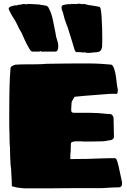

<svg xmlns="http://www.w3.org/2000/svg" viewBox="-20 -1014 685 1038"><path d="M270 4H112Q101 4 97 3Q92 2 86 1.5Q80 1 73 0L52 -5Q47 -5 44 -8Q44 -10 44 -10Q44 -36 41 -78Q41 -94 39.5 -105Q38 -116 37 -125L35 -167Q34 -176 34.5 -187Q35 -198 34 -212L32 -242Q31 -261 31.5 -276Q32 -291 31 -301Q31 -306 30.5 -313.5Q30 -321 30 -338.5Q30 -356 30 -390Q30 -485 31.5 -543.5Q33 -602 37 -646Q37 -656 62 -664Q72 -665 85.5 -665.5Q99 -666 111 -666Q152 -666 181.5 -666.5Q211 -667 230 -669Q289 -670 333 -670.5Q377 -671 408 -671H452Q494 -671 525 -669Q556 -667 578 -665Q593 -665 601 -628Q603 -624 604 -616Q605 -608 608 -591Q610 -569 612 -557Q614 -545 616 -534Q617 -532 617 -523Q616 -522 616 -515Q615 -506 605 -506Q603 -507 594 -507Q572 -507 546.5 -504.5Q521 -502 489 -500L437 -496L385 -491Q382 -491 377 -480Q374 -473 371 -470.5Q368 -468 367 -459L365 -425Q364 -412 368 -408Q372 -404 383 -404H472Q510 -404 561 -398H571Q590 -398 594 -376L596 -277V-274Q596 -256 562 -254Q553 -251 535 -250Q517 -249 480 -249Q443 -249 431.5 -249Q420 -249 415 -250Q394 -250 388 -250Q382 -250 380 -249Q370 -247 366.5 -244.5Q363 -242 363 -231.5Q363 -221 362 -193Q361 -189 360.5 -182.5Q360 -176 360 -154Q420 -154 454 -155Q488 -156 507 -157Q536 -158 559.5 -158.5Q583 -159 602 -159Q605 -159 610 -152Q614 -145 621 -116Q628 -87 638 -37Q640 -32 640 -22Q640 -1 621 -1Q589 -1 550 2Q543 3 530.5 3Q518 3 479 3Q444 3 401.5 3Q359 3 323.5 3.5Q288 4 270 4ZM431 -730 413 -732H394Q387 -732 382 -749Q378 -764 370 -789Q362 -814 355 -837Q348 -860 345 -869Q343 -873 340.5 -879.5Q338 -886 335 -895Q334 -898 333 -901.5Q332 -905 330 -909Q327 -919 324 -931.5Q321 -944 320 -947Q318 -951 317 -954.5Q316 -958 315 -960Q314 -962 314 -965Q314 -968 313 -969Q312 -971 312.5 -972.5Q313 -974 313 -976Q313 -984 323 -987Q327 -988 334.5 -989.5Q342 -991 352 -992H356Q356 -990 359 -990L367 -993L394 -992L399 -993Q400 -993 401 -993.5Q402 -994 403 -994H406L416 -993Q424 -993 426 -991L434 -993Q446 -990 451.5 -988.5Q457 -987 464 -986Q471 -985 485 -983L518 -977L523 -971Q527 -956 529 -927Q531 -898 532 -865.5Q533 -833 533 -804Q533 -775 532 -760Q529 -745 522.5 -739Q516 -733 505 -732L461 -728L443 -729L439 -732ZM192 -735H155Q148 -735 139 -750Q130 -766 124.5 -776Q119 -786 113 -799.5Q107 -813 96 -838Q92 -844 88.5 -850Q85 -856 82 -862L70 -887Q67 -893 62.5 -901.5Q58 -910 54 -915Q44 -928 30 -958Q27 -964 27 -967Q27 -973 34 -977Q42 -981 61 -985H64Q65 -984 67 -984H68L75 -987L90 -989L97 -990Q99 -990 100 -991Q101 -992 102 -992H112Q119 -992 123 -990L130 -993L188 -990L231 -983L240 -977Q259 -943 266 -905Q273 -867 280 -836Q282 -816 288.5 -798.5Q295 -781 295 -765Q295 -751 291.5 -743Q288 -735 277 -735H203L199 -738Z"/></svg>

Font: Sigmar
Style: Regular
Weight: 400
Designer: Vernon Adams
Foundry: Vernon Adams
Version: Version 1.000; ttfautohint (v1.8.4.7-5d5b);gftools[0.9.24]